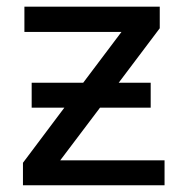

<svg xmlns="http://www.w3.org/2000/svg" viewBox="-20 -548 544 568"><path d="M331.1 -303.2H425.8V-229.5H275.9L158.2 -73.7H466.8V0H47.9V-66.4L170.4 -229.5H73.7V-303.2H226.1L339.4 -453.6H52.2V-528.3H452.6V-464.4Z"/></svg>

Font: Roboto
Style: Regular
Weight: 400
Designer: Google
Version: Version 2.001047; 2015